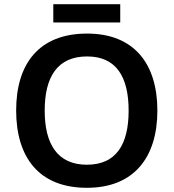

<svg xmlns="http://www.w3.org/2000/svg" viewBox="-20 -885 827 915"><path d="M553 -865H234V-778H553ZM730 -358C730 -580 620 -725 395 -725C164 -725 57 -579 57 -359C57 -137 164 10 394 10C620 10 730 -137 730 -358ZM193 -358C193 -519 254 -616 395 -616C534 -616 593 -519 593 -358C593 -197 534 -100 394 -100C255 -100 193 -197 193 -358Z"/></svg>

Font: Noto Sans Lao SemiBold
Style: Regular
Weight: 600
Designer: Monotype Design Team
Foundry: Monotype Imaging Inc.
Version: Version 2.003